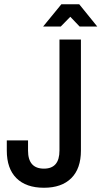

<svg xmlns="http://www.w3.org/2000/svg" viewBox="-20 -872 478 904"><path d="M187 12Q103 12 57.5 -33Q12 -78 12 -163V-211H112V-163Q112 -78 187 -78Q260 -78 260 -163V-686H361V-163Q361 -78 315.5 -33Q270 12 187 12ZM183 -747 269 -852H353L438 -747H355L311 -793L266 -747Z"/></svg>

Font: Archivo Narrow Medium
Style: Regular
Weight: 500
Designer: Hector Gatti
Foundry: Omnibus-Type
Version: Version 3.002